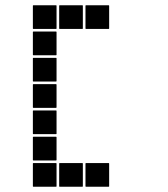

<svg xmlns="http://www.w3.org/2000/svg" viewBox="-20 -715 640 730"><path d="M307 -695H393Q395 -695 395 -693V-607Q395 -605 393 -605H307Q305 -605 305 -607V-693Q305 -695 307 -695ZM207 -695H293Q295 -695 295 -693V-607Q295 -605 293 -605H207Q205 -605 205 -607V-693Q205 -695 207 -695ZM107 -695H193Q195 -695 195 -693V-607Q195 -605 193 -605H107Q105 -605 105 -607V-693Q105 -695 107 -695ZM107 -595H193Q195 -595 195 -593V-507Q195 -505 193 -505H107Q105 -505 105 -507V-593Q105 -595 107 -595ZM107 -495H193Q195 -495 195 -493V-407Q195 -405 193 -405H107Q105 -405 105 -407V-493Q105 -495 107 -495ZM107 -395H193Q195 -395 195 -393V-307Q195 -305 193 -305H107Q105 -305 105 -307V-393Q105 -395 107 -395ZM107 -295H193Q195 -295 195 -293V-207Q195 -205 193 -205H107Q105 -205 105 -207V-293Q105 -295 107 -295ZM107 -195H193Q195 -195 195 -193V-107Q195 -105 193 -105H107Q105 -105 105 -107V-193Q105 -195 107 -195ZM307 -95H393Q395 -95 395 -93V-7Q395 -5 393 -5H307Q305 -5 305 -7V-93Q305 -95 307 -95ZM207 -95H293Q295 -95 295 -93V-7Q295 -5 293 -5H207Q205 -5 205 -7V-93Q205 -95 207 -95ZM107 -95H193Q195 -95 195 -93V-7Q195 -5 193 -5H107Q105 -5 105 -7V-93Q105 -95 107 -95Z"/></svg>

Font: Pixel Panel Black
Style: Regular
Weight: 900
Monospace: yes
Designer: Óliver Lalan
Foundry: Óliver Lalan
Version: Version 1.000; ttfautohint (v1.8.4.7-5d5b-dirty);gftools[0.9